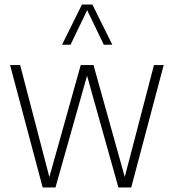

<svg xmlns="http://www.w3.org/2000/svg" viewBox="-20 -828 768 848"><path d="M168.5 0 24.5 -540.5H69L198 -46L336.5 -540.5H393L531 -46.5L660 -540.5H703L559.5 0H503L364.5 -493.5L225 0ZM254 -630.5 342 -808H388L476 -630.5H438.5L365 -783L291.5 -630.5Z"/></svg>

Font: Encode Sans Cnd XLt
Style: Regular
Weight: 200
Width: 3
Designer: Multiple Designers
Foundry: Impallari Type
Version: Version 3.002; ttfautohint (v1.8.3) -l 8 -r 50 -G 200 -x 14 